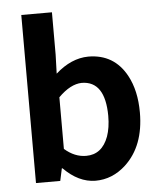

<svg xmlns="http://www.w3.org/2000/svg" viewBox="-56 -846 756 908"><g transform="rotate(-5 322.0 -392.0)"><path d="M360.4 13.7Q280.3 12.7 210 -58.6H207L194.3 0H79.1V-797.9H224.6V-596.7L221.7 -506.8Q295.9 -573.2 377 -574.2Q500 -574.2 558.6 -465.8Q597.7 -393.6 597.7 -290Q597.7 -130.9 504.9 -44.9Q441.4 13.7 360.4 13.7ZM327.1 -107.4Q402.3 -107.4 432.6 -189.5Q447.3 -230.5 447.3 -287.1Q446.3 -452.1 335.9 -453.1Q282.2 -452.1 224.6 -394.5V-149.4Q272.5 -107.4 327.1 -107.4Z"/></g></svg>

Font: Taipei Sans TC Beta
Style: Bold
Weight: 700
Designer: JT Foundry
Foundry: JT Foundry
Version: Version 1.000